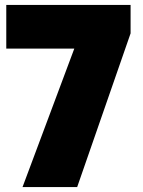

<svg xmlns="http://www.w3.org/2000/svg" viewBox="-20 -760 579 780"><path d="M71.5 0 305 -624.5 378.5 -562.5H5.5V-740H510.5V-624.5L293.5 0Z"/></svg>

Font: Encode Sans Condensed Thin Black
Style: Regular
Weight: 900
Version: Version 3.002